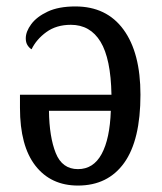

<svg xmlns="http://www.w3.org/2000/svg" viewBox="-20 -566 502 596"><path d="M222 10Q138 10 90 -51.5Q42 -113 42 -231V-272H326Q324 -384 292 -436.5Q260 -489 200 -489Q155 -489 124 -466.5Q93 -444 78 -413Q71 -417 65.5 -425.5Q60 -434 60 -447Q60 -468 77 -491Q94 -514 128 -530Q162 -546 214 -546Q311 -546 363.5 -474Q416 -402 416 -272Q416 -131 365.5 -60.5Q315 10 222 10ZM222 -41Q270 -41 295.5 -88Q321 -135 324 -222H132Q133 -141 153 -91Q173 -41 222 -41Z"/></svg>

Font: Noto Serif Condensed
Style: Regular
Weight: 400
Width: 3
Designer: Monotype Design Team
Foundry: Monotype Imaging Inc.
Version: Version 2.013; ttfautohint (v1.8.4.7-5d5b)